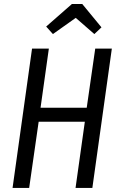

<svg xmlns="http://www.w3.org/2000/svg" viewBox="-20 -928 591 948"><path d="M241.2 -759.8 208 -796.9 335 -908.2H386.2L481 -793L445.8 -759.8L354 -839.8ZM124 0H42L138.2 -688H221.2L180.2 -396H408.2L450.2 -688H532.2L436 0H353L398.9 -327.1H170.9Z"/></svg>

Font: Fira Sans Compressed Book
Style: Italic
Weight: 350
Width: 3
Italic angle: -8°
Designer: Carrois Corporate & Edenspiekermann AG
Foundry: Carrois Corporate GbR & Edenspiekermann AG
Version: Version 4.203;PS 004.203;hotconv 1.0.88;makeotf.lib2.5.64775